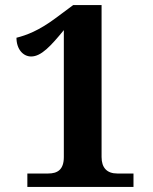

<svg xmlns="http://www.w3.org/2000/svg" viewBox="-20 -738 605 758"><path d="M88 0H507V-53H443C402 -53 381 -76 381 -118V-718H269L199 -666C133 -617 85 -599 45 -589C45 -544 71 -515 103 -515C143 -515 181 -557 232 -619V-118C232 -68 207 -53 170 -53H88Z"/></svg>

Font: Noto Serif Georgian Bold
Style: Regular
Weight: 700
Designer: Monotype Design Team, Akaki Razmadze
Foundry: Google LLC
Version: Version 2.003